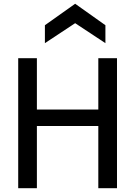

<svg xmlns="http://www.w3.org/2000/svg" viewBox="-20 -984 707 1004"><path d="M75.2 -679.7H172.9V-411.1H494.1V-679.7H591.8V0H494.1V-325.2H172.9V0H75.2ZM214.8 -852.1 373 -964.4 531.2 -852.1V-758.3L373 -862.8L214.8 -758.3Z"/></svg>

Font: Inder
Style: Regular
Weight: 400
Designer: Irina Smirnova
Foundry: Irina Smirnova
Version: Version 1.001